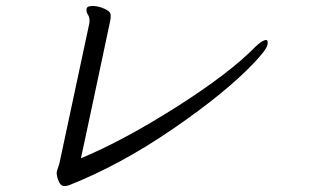

<svg xmlns="http://www.w3.org/2000/svg" viewBox="-20 -645 1040 643"><path d="M171 -73 179 -98 279 -566Q282 -584 275 -595Q268 -606 270 -615V-616Q272 -625 290 -625Q308 -625 328 -616.5Q348 -608 350 -598.5Q352 -589 349 -575L293 -311Q281 -253 269.5 -201Q258 -149 251 -115Q393 -174 570.5 -286.5Q748 -399 836 -489Q859 -511 871 -511Q879 -511 875.5 -494.5Q872 -478 832 -436Q739 -337 561.5 -215Q384 -93 212 -25Q205 -22 195 -22Q185 -22 179 -33Q173 -44 171 -55.5Q169 -67 170 -68Z"/></svg>

Font: LXGW Bright GB
Style: Italic
Weight: 400
Italic angle: -12°
Designer: Christian Thalmann (Catharsis Fonts)
Foundry: LXGW / Christian Thalmann (Catharsis Fonts) / Fontworks Inc.
Version: Version 5.510